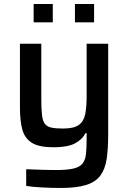

<svg xmlns="http://www.w3.org/2000/svg" viewBox="-20 -727 636 953"><path d="M281 206Q238 206 190 203.5Q142 201 110 196V113Q163 115 197.5 116Q232 117 257 117Q312 117 343 110Q374 103 388.5 86Q403 69 406.5 39.5Q410 10 410 -35V-66H404Q388 -34 351.5 -15Q315 4 246 4Q174 4 138.5 -18Q103 -40 91 -83.5Q79 -127 79 -193V-510H185V-235Q185 -185 188.5 -155.5Q192 -126 203 -112Q214 -98 235.5 -93.5Q257 -89 293 -89Q347 -89 371.5 -107Q396 -125 403 -160.5Q410 -196 410 -249V-510H517V-60Q517 11 509.5 61.5Q502 112 478.5 144Q455 176 408 191Q361 206 281 206ZM147 -616V-707H242V-616ZM352 -616V-707H447V-616Z"/></svg>

Font: Saira Medium
Style: Regular
Weight: 500
Designer: Hector Gatti with collaboration of the Omnibus-Type team
Foundry: Omnibus-Type
Version: Version 1.100; ttfautohint (v1.8.3)